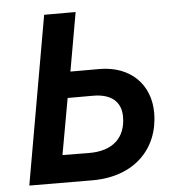

<svg xmlns="http://www.w3.org/2000/svg" viewBox="-51 -747 724 796"><g transform="rotate(-5 311.0 -349.5)"><path d="M39 0 303 1C476 1 581 -106 581 -256C581 -374 499 -456 371 -456H250L293 -700H162ZM187 -114 229 -348H335C410 -348 451 -313 451 -251C451 -163 396 -112 297 -113Z"/></g></svg>

Font: Fixel Display SemiBold
Style: Italic
Weight: 600
Italic angle: -10°
Designer: AlfaBravo + MacPaw
Foundry: Kyrylo Tkachov, Marchela Mozhyna, Serhii Makarenko, Maria Weinstein, Zakhar Kryvoshyya
Version: Version 1.210;Glyphs 3.2 (3217)